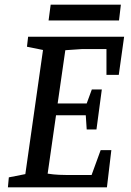

<svg xmlns="http://www.w3.org/2000/svg" viewBox="-20 -806 563 826"><path d="M14 0 18 -43 89 -57 165 -591 96 -605 101 -648H514L491 -484H438V-595H334L261 -590L228 -361H353L375 -421H418L395 -249H353L349 -310H221L185 -59Q210 -55 234 -54Q258 -53 273 -53H374L413 -160H459L440 0ZM189 -718 198 -786H500L492 -718Z"/></svg>

Font: Faustina Medium
Style: Italic
Weight: 500
Italic angle: -8°
Designer: Alfonso Garcia
Foundry: http://www.omnibus-type.com
Version: Version 1.200